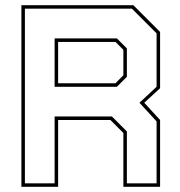

<svg xmlns="http://www.w3.org/2000/svg" viewBox="-20 -720 694 740"><path d="M62.5 0V-700H494L597 -597V-380L536 -324L597 -257.5V0H455.5V-207.5L405.5 -257.5H204V0ZM76 -13.5H190.5V-271H411.5L469 -213.5V-13.5H583.5V-252L517.5 -324L583.5 -385.5V-591.5L488.5 -686.5H76ZM204 -399H425L455.5 -430V-528L425 -558.5H204ZM190.5 -385.5V-572H430.5L469 -533.5V-424L430.5 -385.5Z"/></svg>

Font: Tourney Thin Thin
Style: Regular
Weight: 250
Version: Version 1.015